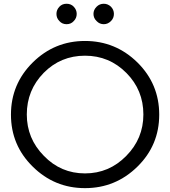

<svg xmlns="http://www.w3.org/2000/svg" viewBox="-20 -1309 902 1018"><path d="M430.7 -1091.8Q592.8 -1091.8 709 -977.5Q824.2 -863.3 824.2 -701.2Q824.2 -539.1 709 -425.8Q592.8 -311.5 430.7 -311.5Q268.6 -311.5 153.3 -425.8Q38.1 -539.1 38.1 -701.2Q38.1 -863.3 153.3 -977.5Q268.6 -1091.8 430.7 -1091.8ZM430.7 -1013.7Q301.8 -1013.7 211.9 -922.9Q122.1 -831.1 122.1 -702.1Q122.1 -574.2 212.9 -482.4Q302.7 -389.6 430.7 -389.6Q558.6 -389.6 649.4 -482.4Q740.2 -574.2 740.2 -702.1Q740.2 -831.1 650.4 -921.9Q559.6 -1013.7 430.7 -1013.7ZM333 -1289.1Q356.4 -1289.1 371.1 -1273.4Q386.7 -1256.8 386.7 -1235.4Q386.7 -1212.9 371.1 -1197.3Q356.4 -1180.7 333 -1180.7Q309.6 -1180.7 294.9 -1197.3Q279.3 -1212.9 279.3 -1235.4Q279.3 -1256.8 294.9 -1273.4Q309.6 -1289.1 333 -1289.1ZM530.3 -1289.1Q551.8 -1289.1 568.4 -1273.4Q584 -1256.8 584 -1235.4Q584 -1212.9 568.4 -1197.3Q551.8 -1180.7 530.3 -1180.7Q507.8 -1180.7 492.2 -1197.3Q475.6 -1212.9 475.6 -1235.4Q475.6 -1256.8 492.2 -1273.4Q507.8 -1289.1 530.3 -1289.1Z"/></svg>

Font: Das Gitter
Style: Book
Weight: 400
Version: Version 006.000